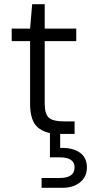

<svg xmlns="http://www.w3.org/2000/svg" viewBox="-20 -641 436 919"><path d="M262 0Q197 0 160.5 -31.5Q124 -63 124 -145V-444H36V-504H124L134 -621H194V-504H345V-444H194V-145Q194 -95 214 -77.5Q234 -60 285 -60H337V0ZM179 258V211H265Q337 211 337 160Q337 112 265 112H219V-7H268V67Q327 65 361.5 89Q396 113 396 160Q396 205 363.5 231.5Q331 258 279 258Z"/></svg>

Font: DM Sans Light
Style: Regular
Weight: 300
Designer: Colophon Foundry, Jonny Pinhorn
Foundry: Colophon Foundry
Version: Version 4.004; ttfautohint (v1.8.4.7-5d5b)